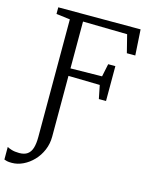

<svg xmlns="http://www.w3.org/2000/svg" viewBox="-182 -834 928 1176"><g transform="rotate(15 282.0 -246.0)"><path d="M9.5 251Q-11 251 -21.8 248.5Q-32.5 246 -39.5 243V163Q-32 168 -11.8 174.5Q8.5 181 37.5 181Q70 181 89.2 167.2Q108.5 153.5 117 125.8Q125.5 98 125.5 56V-690L38 -701V-743H560L570 -580H516.5L488 -693L207 -698V-401L406.5 -404L423.5 -485.5H469V-264.5H423.5L406.5 -349.5L207 -353.5V31.5Q207 77.5 190 117.5Q173 157.5 144.5 187.2Q116 217 80.8 234Q45.5 251 9.5 251Z"/></g></svg>

Font: Merriweather 24pt Light
Style: Regular
Weight: 300
Designer: Eben Sorkin
Foundry: Eben Sorkin
Version: Version 2.100